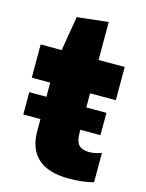

<svg xmlns="http://www.w3.org/2000/svg" viewBox="-111 -786 660 865"><g transform="rotate(15 218.5 -353.0)"><path d="M23 -319H103V-385H17V-540H115L142 -701L287 -717V-540H409V-385H289V-319H383V-215H289V-204Q289 -162 304 -145Q319 -128 354 -128Q377 -128 410 -139V-3Q388 4 357 7.5Q326 11 295 11Q200 11 151.5 -32Q103 -75 103 -160V-215H23Z"/></g></svg>

Font: Encode Sans Narrow
Style: ExtraBold
Weight: 800
Designer: Pablo Impallari, Andres Torresi
Foundry: Pablo Impallari, Andres Torresi
Version: Version 1.000; ttfautohint (v1.00) -l 8 -r 50 -G 200 -x 14 -